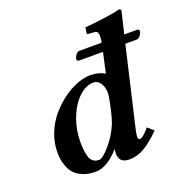

<svg xmlns="http://www.w3.org/2000/svg" viewBox="-127 -814 907 940"><g transform="rotate(-20 326.5 -344.0)"><path d="M401.9 -332Q401.9 -362.8 388.2 -383.8Q374.5 -404.8 353 -404.8Q309.6 -404.8 272 -366.5Q234.4 -328.1 213.6 -270.5Q192.9 -212.9 192.9 -153.8Q192.9 -129.4 194.6 -112.8Q196.3 -96.2 201.4 -77.4Q206.5 -58.6 218.8 -48.8Q231 -39.1 250 -39.1Q268.6 -39.1 306.9 -83.5Q345.2 -127.9 367.2 -180.2Q380.4 -215.8 391.1 -266.6Q401.9 -317.4 401.9 -332ZM457.5 -574.2Q460.9 -593.3 460.9 -606.9Q460.9 -622.6 455.8 -628.7Q450.7 -634.8 439.9 -634.8L409.2 -637.2Q403.8 -637.2 403.8 -642.1L408.2 -671.9Q445.8 -674.3 508.8 -682.9Q571.8 -691.4 589.8 -698.2Q602.1 -698.2 602.1 -688L577.1 -583L574.7 -574.2H642.1Q652.8 -574.2 652.8 -563Q652.8 -556.2 643.8 -543Q634.8 -529.8 623 -529.8H564.5L470.2 -125Q462.9 -93.3 462.9 -83Q462.9 -66.9 472.2 -66.9Q488.8 -66.9 522.9 -108.9L554.2 -82Q506.8 -34.2 468.8 -12.2Q430.7 9.8 392.1 9.8Q336.9 9.8 336.9 -39.1Q336.9 -50.3 338.9 -60.1L336.9 -61Q273.9 9.8 214.8 9.8Q176.8 9.8 148.4 -2.2Q120.1 -14.2 105.5 -30.5Q90.8 -46.9 82.3 -70.1Q73.7 -93.3 71.8 -109.6Q69.8 -126 69.8 -144Q69.8 -193.4 88.6 -240.7Q107.4 -288.1 137.7 -324Q168 -359.9 205.1 -387.5Q242.2 -415 280 -429.4Q317.9 -443.8 350.1 -443.8Q392.1 -443.8 424.8 -424.8L448.2 -529.8H323.2Q313 -529.8 313 -541Q313 -548.8 321.8 -561.5Q330.6 -574.2 340.8 -574.2Z"/></g></svg>

Font: Linux Libertine G
Style: Bold Italic
Weight: 700
Italic angle: -11.5°
Designer: Philipp H. Poll
Foundry: Philipp H. Poll
Version: Version 4.1.0